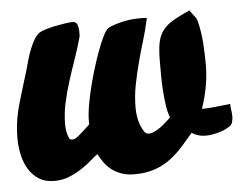

<svg xmlns="http://www.w3.org/2000/svg" viewBox="-45 -492 692 544"><g transform="rotate(-5 301.0 -220.5)"><path d="M179 -441Q190 -441 193 -431.5Q196 -422 196 -414Q196 -409 196 -403.5Q196 -398 194 -393Q186 -364 175.5 -334Q165 -304 155.5 -274Q146 -244 139.5 -214Q133 -184 133 -153Q133 -142 135 -132Q137 -122 142 -112Q152 -105 166.5 -117Q181 -129 201 -148Q200 -171 205 -200.5Q210 -230 218 -261Q226 -292 235.5 -321Q245 -350 254 -372Q259 -384 266.5 -399Q274 -414 286 -419Q307 -427 327.5 -431Q348 -435 370 -435Q375 -435 380 -435Q385 -435 390 -434Q383 -401 373.5 -370Q364 -339 356 -308.5Q348 -278 342 -247Q336 -216 336 -184Q336 -164 340.5 -146Q345 -128 356 -112Q362 -106 371 -107.5Q380 -109 390.5 -115Q401 -121 411.5 -130Q422 -139 431 -148Q425 -162 422 -183Q419 -204 417.5 -227Q416 -250 416 -272Q416 -294 416 -310Q416 -343 420.5 -363.5Q425 -384 436.5 -398Q448 -412 466.5 -422.5Q485 -433 512 -445Q518 -436 525 -427.5Q532 -419 534 -408Q541 -379 543 -347Q545 -315 545 -286Q545 -228 523 -164Q543 -164 563.5 -166.5Q584 -169 604 -171Q604 -162 605.5 -153Q607 -144 607 -135Q607 -128 605 -120Q603 -112 597 -108Q575 -93 542.5 -88.5Q510 -84 488 -99Q473 -81 456.5 -62.5Q440 -44 420.5 -29Q401 -14 375.5 -5Q350 4 317 4Q295 4 279 -2Q263 -8 251.5 -17Q240 -26 231.5 -38Q223 -50 217 -62Q209 -57 197.5 -46.5Q186 -36 169.5 -25Q153 -14 133 -5.5Q113 3 89 3Q63 3 45 -8.5Q27 -20 16 -38.5Q5 -57 0 -80Q-5 -103 -5 -125Q-5 -175 9 -223Q23 -271 38 -319Q41 -330 45 -344.5Q49 -359 54.5 -373Q60 -387 67 -399.5Q74 -412 83 -419Q89 -423 102 -427Q115 -431 129.5 -434Q144 -437 157.5 -439Q171 -441 179 -441Z"/></g></svg>

Font: Praegefest
Style: Regular
Weight: 600
Designer: Peter Wiegel nach alter Vorlage
Foundry: Peter Wiegel
Version: Version 1.000